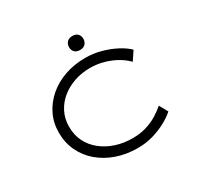

<svg xmlns="http://www.w3.org/2000/svg" viewBox="-184 -1091 1346 1314"><g transform="rotate(-30 489.0 -434.5)"><path d="M546 10Q457 10 381 -16.5Q305 -43 248.5 -91Q192 -139 160.5 -205.5Q129 -272 129 -351Q129 -428 160.5 -492.5Q192 -557 248 -605Q304 -653 379 -679Q454 -705 540 -705Q604 -705 664 -688.5Q724 -672 774.5 -645.5Q825 -619 856 -588L810 -519Q779 -551 736 -575.5Q693 -600 641.5 -614.5Q590 -629 533 -629Q468 -629 409.5 -609Q351 -589 306 -552Q261 -515 235.5 -464Q210 -413 210 -351Q210 -285 236.5 -232.5Q263 -180 310 -143Q357 -106 418 -86Q479 -66 549 -66Q608 -66 657.5 -81Q707 -96 746.5 -120.5Q786 -145 814 -170L851 -103Q823 -77 775 -50.5Q727 -24 669 -7Q611 10 546 10ZM539 -769Q511 -769 496.5 -784Q482 -799 482 -824Q482 -846 496.5 -862.5Q511 -879 539 -879Q567 -879 581.5 -864Q596 -849 596 -824Q596 -802 581.5 -785.5Q567 -769 539 -769Z"/></g></svg>

Font: Lexend Zetta Light
Style: Regular
Weight: 300
Designer: Bonnie Shaver-Troup, Thomas Jockin
Foundry: Lexend
Version: Version 1.007